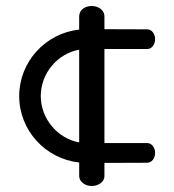

<svg xmlns="http://www.w3.org/2000/svg" viewBox="-20 -615 581 640"><path d="M243.9 -449.4C243.9 -359.6 243.9 -231.7 243.9 -140.3C174.6 -152.6 115.9 -216.8 115.9 -294.9C115.9 -372.3 173.3 -436.8 243.9 -449.4ZM328.1 -517.7V-562.1C327.5 -580.7 308.7 -595 286 -595C263.8 -595 244.7 -583 243.9 -561.1C243.9 -561.1 243.9 -546.8 243.9 -516.4C132.7 -504.3 44 -410.1 44 -294.9C44 -180.2 131.5 -85.5 244 -73.3L244 -28C244 -9.3 263.4 5 286 5C308.6 5 328.1 -9.1 328.1 -28V-72C413.9 -72.2 471 -72.5 471 -72.5C486.1 -72.5 497 -88 497 -105.3C497 -122.6 486.1 -138.1 471 -138.1L328.1 -138.1V-451.6L471 -451.6C486.1 -451.6 497 -467.1 497 -484.4C497 -501.7 486.1 -517.2 471 -517.2C469.8 -517.2 418.7 -517.5 328.1 -517.7Z"/></svg>

Font: Hi.
Style: Bold
Weight: 400
Designer: Mew Too, Robert Jablonski
Foundry: Cannot Into Space Fonts
Version: Version 1.996